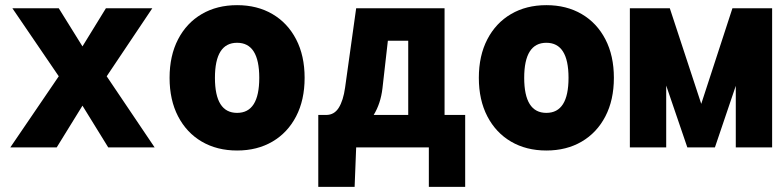

<svg xmlns="http://www.w3.org/2000/svg" viewBox="-20 -572 3040 745"><path d="M20 0 208 -276 28 -540H208L300 -392L391 -540H571L394 -276L580 0H400L300 -162L200 0Z M900 12Q822 12 763 -22.5Q704 -57 671 -120.5Q638 -184 638 -270Q638 -356 671 -419.5Q704 -483 763 -517.5Q822 -552 900 -552Q978 -552 1037 -517.5Q1096 -483 1129 -419.5Q1162 -356 1162 -270Q1162 -184 1129 -120.5Q1096 -57 1037 -22.5Q978 12 900 12ZM900 -134Q986 -134 986 -270Q986 -406 900 -406Q814 -406 814 -270Q814 -134 900 -134Z M1215 153V-126H1246Q1277 -126 1294.5 -154Q1312 -182 1319 -232L1362 -540H1705V-126H1785V153H1644V0H1362L1356 153ZM1464 -229Q1457 -170 1430 -126H1564V-414H1485Z M2100 12Q2022 12 1963 -22.5Q1904 -57 1871 -120.5Q1838 -184 1838 -270Q1838 -356 1871 -419.5Q1904 -483 1963 -517.5Q2022 -552 2100 -552Q2178 -552 2237 -517.5Q2296 -483 2329 -419.5Q2362 -356 2362 -270Q2362 -184 2329 -120.5Q2296 -57 2237 -22.5Q2178 12 2100 12ZM2100 -134Q2186 -134 2186 -270Q2186 -406 2100 -406Q2014 -406 2014 -270Q2014 -134 2100 -134Z M2424 0V-540H2579L2701 -169L2822 -540H2976V0H2835V-239L2754 0H2647L2565 -240V0Z"/></svg>

Font: Geist Mono Black
Style: Regular
Weight: 900
Monospace: yes
Designer: Basement.studio, Andrés Briganti, Mateo Zaragoza
Foundry: Basement.studio, Vercel, Andrés Briganti, Guido Ferreyra, Mateo Zaragoza
Version: Version 1.500; ttfautohint (v1.8.4.7-5d5b)